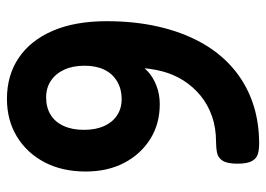

<svg xmlns="http://www.w3.org/2000/svg" viewBox="-124 -608 748 539"><g transform="rotate(90 249.5 -338.0)"><path d="M257 16Q191 16 142 -17Q93 -50 66 -112.5Q39 -175 39 -264Q39 -342 54 -408Q69 -474 97.5 -526.5Q126 -579 168 -616Q210 -653 264 -672.5Q318 -692 383 -692Q399 -692 411.5 -688.5Q424 -685 431.5 -672Q439 -659 439 -631Q439 -603 431 -590Q423 -577 409 -574Q395 -571 378 -571Q338 -571 305.5 -559.5Q273 -548 248 -527.5Q223 -507 205.5 -479.5Q188 -452 179.5 -419Q171 -386 170 -350L156 -344Q162 -362 178.5 -378Q195 -394 219.5 -403.5Q244 -413 272 -413Q327 -413 369.5 -386.5Q412 -360 436.5 -313.5Q461 -267 461 -205Q461 -139 435 -89.5Q409 -40 363 -12Q317 16 257 16ZM253 -94Q281 -94 301.5 -106.5Q322 -119 333 -143Q344 -167 344 -200Q344 -233 333.5 -256.5Q323 -280 303.5 -293Q284 -306 258 -306Q229 -306 207.5 -293Q186 -280 175 -257Q164 -234 164 -202Q164 -169 175 -145Q186 -121 206 -107.5Q226 -94 253 -94Z"/></g></svg>

Font: Fredoka SemiCondensed Medium
Style: Regular
Weight: 500
Width: 4
Designer: Ben Nathan
Foundry: Milena B. Brandão, Ben Nathan
Version: Version 2.001